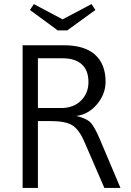

<svg xmlns="http://www.w3.org/2000/svg" viewBox="-20 -922 643 942"><path d="M310 -773H263L127 -873L146 -902L287 -827L429 -902L448 -873ZM228 -328H166V0H91V-700H293Q395 -700 446.5 -653.5Q498 -607 498 -521Q498 -461 456.5 -411Q415 -361 354 -353Q403 -342 423.5 -321.5Q444 -301 472 -234L571 0H492L395 -224Q368 -287 334.5 -307.5Q301 -328 228 -328ZM289 -636H166V-392H279Q341 -392 377.5 -428.5Q414 -465 414 -519Q414 -577 381 -606.5Q348 -636 289 -636Z"/></svg>

Font: Gudea
Style: Regular
Weight: 400
Designer: Agustina Mingote
Foundry: Agustina Mingote
Version: Version 1.002